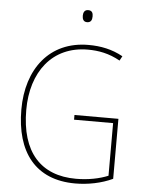

<svg xmlns="http://www.w3.org/2000/svg" viewBox="-60 -956 768 1014"><g transform="rotate(5 323.5 -449.0)"><path d="M366 -908C346 -908 340 -892 340 -876C340 -859 346 -844 365 -844C386 -844 392 -858 392 -877C392 -893 388 -908 366 -908ZM342 -350V-325H549V-46C503 -27 444 -15 379 -15C193 -15 86 -130 86 -355C86 -555 193 -700 383 -700C439 -700 495 -690 554 -657L567 -681C509 -713 449 -725 384 -725C177 -725 60 -569 60 -355C60 -129 166 10 377 10C444 10 516 -4 575 -32V-350Z"/></g></svg>

Font: Noto Sans Arabic UI SmCn Th
Style: Regular
Weight: 100
Width: 4
Designer: Monotype Design Team, Nadine Chahine and Nizar Qandah
Foundry: Monotype Imaging Inc.
Version: Version 2.010